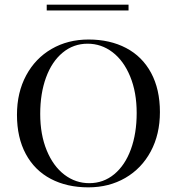

<svg xmlns="http://www.w3.org/2000/svg" viewBox="-20 -792 761 826"><path d="M668 -310Q668 -214 628.5 -140.5Q589 -67 519 -26.5Q449 14 360 14Q268 14 198.5 -22.5Q129 -59 91 -129.5Q53 -200 53 -298Q53 -394 92.5 -467.5Q132 -541 202 -581.5Q272 -622 361 -622Q453 -622 522.5 -585.5Q592 -549 630 -478.5Q668 -408 668 -310ZM153 -302Q153 -213 181 -145Q209 -77 257 -40.5Q305 -4 364 -4Q425 -4 471.5 -42.5Q518 -81 543 -149.5Q568 -218 568 -306Q568 -395 540 -463Q512 -531 464 -567.5Q416 -604 357 -604Q296 -604 249.5 -565.5Q203 -527 178 -458.5Q153 -390 153 -302ZM533 -747H181V-772H533Z"/></svg>

Font: Playfair Display SC
Style: Regular
Weight: 400
Designer: Claus Eggers Sørensen
Foundry: Claus Eggers Sørensen
Version: Version 1.200; ttfautohint (v1.6)